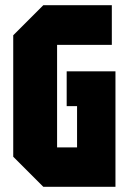

<svg xmlns="http://www.w3.org/2000/svg" viewBox="-20 -720 496 740"><path d="M31 -116V-584L147 -700H411V-547H200V-152H277V-311H237V-445H425V0H147Z"/></svg>

Font: Tektur Condensed
Style: Bold
Weight: 700
Width: 3
Designer: Adam Jagosz
Foundry: Adam Jagosz
Version: Version 1.005;gftools[0.9.30]